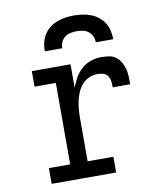

<svg xmlns="http://www.w3.org/2000/svg" viewBox="-84 -820 767 889"><g transform="rotate(-10 300.0 -375.0)"><path d="M87 0V-74H187V-457H87V-530H269V-420Q278 -444 290.5 -466Q303 -488 321.5 -504.5Q340 -521 364 -529.5Q388 -538 413 -538Q432 -538 450 -535.5Q468 -533 482.5 -522.5Q497 -512 506 -496Q515 -480 519.5 -462.5Q524 -445 524.5 -427Q525 -409 525 -391H443Q443 -404 441.5 -418Q440 -432 432.5 -444Q425 -456 411.5 -460Q398 -464 385 -464Q364 -464 345 -456Q326 -448 312.5 -433Q299 -418 290.5 -399.5Q282 -381 277.5 -361.5Q273 -342 271 -321.5Q269 -301 269 -281V-74H390V0ZM162 -610Q162 -630 166.5 -650Q171 -670 181.5 -687Q192 -704 208.5 -717Q225 -730 243.5 -737Q262 -744 282.5 -747Q303 -750 323 -750Q343 -750 363.5 -747Q384 -744 402.5 -737Q421 -730 437.5 -717Q454 -704 464.5 -687Q475 -670 479.5 -650Q484 -630 484 -610H402Q402 -625 396 -638.5Q390 -652 378.5 -661Q367 -670 352.5 -673Q338 -676 323 -676Q308 -676 293.5 -673Q279 -670 267.5 -661Q256 -652 250 -638.5Q244 -625 244 -610Z"/></g></svg>

Font: Iosevka Slab Extended
Style: Regular
Weight: 400
Width: 7
Monospace: yes
Designer: Belleve Invis
Foundry: Belleve Invis
Version: Version 11.1.1; ttfautohint (v1.8.3)